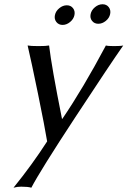

<svg xmlns="http://www.w3.org/2000/svg" viewBox="-20 -646 600 903"><path d="M109.9 -432.1Q123 -429.2 161.1 -429.2Q197.3 -429.2 210.9 -432.1Q222.7 -331.1 271.5 -87.4H273.4Q370.6 -230 478 -432.1Q487.3 -429.2 516.1 -429.2Q549.3 -429.2 559.6 -432.1Q498 -344.2 333.7 -94Q169.4 156.2 127.4 236.8Q111.8 231.9 79.6 231.9Q61 231.9 43.5 236.8Q130.9 128.9 201.7 19Q190.9 -47.4 159.2 -202.6Q127.4 -357.9 109.9 -432.1ZM245.1 -542.5Q234.4 -556.2 238.3 -575Q242.2 -593.8 258.8 -607.4Q275.4 -621.1 294.2 -621.1Q313 -621.1 323.5 -607.4Q334 -593.8 330.1 -575Q326.2 -556.2 309.6 -542.5Q293 -528.8 274.4 -528.8Q255.9 -528.8 245.1 -542.5ZM413.1 -547.6Q402.3 -561 406.2 -579.8Q410.2 -598.6 426.8 -612.3Q443.4 -626 462.2 -626Q481 -626 491.5 -612.3Q502 -598.6 498 -579.8Q494.1 -561 477.5 -547.6Q460.9 -534.2 442.4 -534.2Q423.8 -534.2 413.1 -547.6Z"/></svg>

Font: Linux Biolinum
Style: Italic
Weight: 400
Italic angle: -12°
Designer: Philipp H. Poll
Foundry: Philipp H. Poll
Version: Version 1.1.3 ; ttfautohint (v0.9)